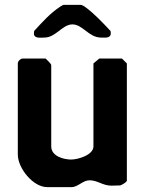

<svg xmlns="http://www.w3.org/2000/svg" viewBox="-20 -760 599 787"><path d="M167 -520H73C64 -520 53 -509 53 -500V-127C53 -70 116 7 173 7H273C300 7 319 -21 347 -21C380 -21 401 1 437 1C442 1 468 0 473 0C479 -2 500 -13 500 -20V-500L480 -520H387L363 -500V-160C363 -124 298 -106 272 -106C242 -106 190 -119 190 -160V-493C190 -499 170 -517 167 -520ZM119 -623C119 -601 146 -606 162 -606C209 -606 235 -660 277 -660C319 -660 344 -606 394 -606C409 -606 434 -602 434 -623C434 -625 434 -632 433 -633C401 -667 366 -705 327 -733C324 -735 315 -740 313 -740H240C239 -740 230 -735 227 -733C186 -706 153 -669 120 -633C120 -632 119 -625 119 -623Z"/></svg>

Font: Asimov Print
Style: C
Weight: 500
Designer: Google
Version: Version 2.000980: 2014